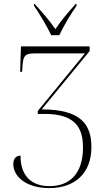

<svg xmlns="http://www.w3.org/2000/svg" viewBox="-20 -951 558 981"><path d="M242 -771H283C304 -816 342 -881 371 -921V-931H367C326 -886 293 -847 263 -802C232 -847 198 -886 157 -931H154V-921C182 -881 220 -816 242 -771ZM233 10C360 10 447 -64 447 -199C447 -317 392 -392 193 -392L438 -690V-714H87L83 -584H93L95 -616C99 -666 108 -678 155 -678H414L173 -384V-369H207C355 -369 404 -308 404 -198C404 -59 332 0 233 0C133 0 84 -61 85 -156C60 -155 48 -139 48 -112C48 -53 108 10 233 10Z"/></svg>

Font: Noto Serif Display SemiCondensed ExtraLight
Style: Regular
Weight: 200
Width: 4
Designer: Monotype Design Team
Foundry: Monotype Imaging Inc.
Version: Version 2.009